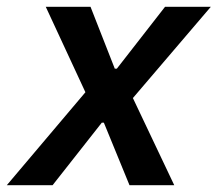

<svg xmlns="http://www.w3.org/2000/svg" viewBox="-64 -542 637 562"><path d="M-44 0 186 -272 70 -522H201L272 -341H278L419 -522H553L325 -255L446 0H315L240 -183H234L90 0Z"/></svg>

Font: IBM Plex Sans SmBld
Style: Italic
Weight: 600
Italic angle: -11°
Designer: Mike Abbink, Paul van der Laan, Pieter van Rosmalen
Foundry: Bold Monday
Version: Version 3.005